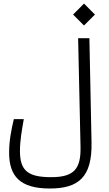

<svg xmlns="http://www.w3.org/2000/svg" viewBox="-20 -912 626 1099"><path d="M265.1 167C429.2 167 508.3 102.1 503.9 -98.1L491.7 -693.4H427.2L440.9 -74.2C443.8 50.8 408.2 102.1 273.4 102.1C142.1 102.1 94.2 66.9 94.2 -47.4C94.2 -109.9 105.5 -168.5 116.2 -230H59.1C44.4 -168 32.2 -106.4 32.2 -38.1C32.2 96.2 94.2 167 265.1 167ZM460.9 -766.1 523.4 -828.6 460.9 -891.6 398.4 -828.6Z"/></svg>

Font: Cascadia Code Light
Style: Regular
Weight: 300
Monospace: yes
Designer: Aaron Bell
Foundry: Saja Typeworks
Version: Version 2404.023